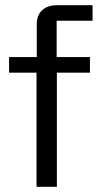

<svg xmlns="http://www.w3.org/2000/svg" viewBox="-20 -720 382 740"><path d="M120.8 0V-440H15V-500H121.7V-625Q121.7 -662.5 142.9 -681.2Q164.2 -700 200 -700H336.7V-640H198.3V-500H326.7V-440H199.2V0Z"/></svg>

Font: Funnel Display Light Light
Style: Regular
Weight: 300
Version: Version 1.000